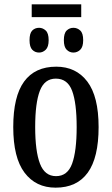

<svg xmlns="http://www.w3.org/2000/svg" viewBox="-20 -854 515 884"><path d="M126 -775V-834H354V-775ZM160 -612Q141 -612 128.5 -625Q116 -638 116 -669Q116 -701 128.5 -713.5Q141 -726 160 -726Q177 -726 190.5 -713.5Q204 -701 204 -669Q204 -638 190.5 -625Q177 -612 160 -612ZM318 -612Q300 -612 287 -625Q274 -638 274 -669Q274 -701 287 -713.5Q300 -726 318 -726Q336 -726 349.5 -713.5Q363 -701 363 -669Q363 -638 349.5 -625Q336 -612 318 -612ZM236 10Q145 10 93 -59Q41 -128 41 -269Q41 -410 91 -478.5Q141 -547 239 -547Q330 -547 382 -478.5Q434 -410 434 -269Q434 -128 384 -59Q334 10 236 10ZM238 -43Q291 -43 312 -100.5Q333 -158 333 -269Q333 -380 312 -436Q291 -492 237 -492Q185 -492 163.5 -436Q142 -380 142 -269Q142 -158 164 -100.5Q186 -43 238 -43Z"/></svg>

Font: Noto Serif ExtraCondensed Medium
Style: Regular
Weight: 500
Width: 2
Designer: Monotype Design Team
Foundry: Monotype Imaging Inc.
Version: Version 2.015